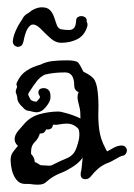

<svg xmlns="http://www.w3.org/2000/svg" viewBox="-20 -518 367 525"><path d="M49 -15Q34 -15 25 -26.5Q16 -38 12.5 -53Q9 -68 9 -80Q9 -93 15 -101.5Q21 -110 29 -119L28 -120Q20 -128 20 -137Q20 -149 29.5 -160Q39 -171 46 -179Q63 -199 89 -206Q115 -213 140 -213Q146 -213 165 -207.5Q184 -202 200 -194Q200 -203 199.5 -211.5Q199 -220 196 -230Q195 -235 193.5 -241Q192 -247 192 -253Q192 -260 195 -266Q183 -271 183 -284Q183 -320 158 -320Q127 -320 103 -314Q90 -308 81 -296.5Q72 -285 59 -265Q57 -261 57 -259Q59 -255 60.5 -251.5Q62 -248 64 -245Q71 -240 80 -240Q80 -240 84.5 -245Q89 -250 89 -251V-255Q85 -260 85 -265Q85 -277 100 -277Q107 -277 112.5 -272Q118 -267 118 -255V-251Q118 -241 106 -226Q94 -211 80 -211Q75 -211 69.5 -212.5Q64 -214 59 -215Q55 -215 51 -217Q47 -219 42 -225Q36 -230 31.5 -237Q27 -244 27 -253Q26 -258 24.5 -261.5Q23 -265 23 -266Q23 -271 24.5 -274.5Q26 -278 27 -281Q23 -288 27 -294Q36 -314 53 -325Q70 -336 90 -341Q106 -349 123.5 -351Q141 -353 162 -353Q188 -353 193.5 -347Q199 -341 208 -322Q227 -313 235.5 -303.5Q244 -294 247 -268Q250 -242 249 -215Q248 -188 251.5 -162.5Q255 -137 268 -113Q269 -110 273 -104Q282 -109 291 -114Q300 -119 310 -120H313Q320 -120 323.5 -115.5Q327 -111 327 -106Q327 -102 324 -97.5Q321 -93 315 -92Q309 -91 296 -83Q283 -75 271 -71Q258 -65 248 -56.5Q238 -48 227 -34Q221 -28 214 -28Q198 -28 201 -47Q202 -49 203.5 -61Q205 -73 206 -87Q200 -78 189.5 -69.5Q179 -61 160 -51Q158 -50 152.5 -47.5Q147 -45 144 -44Q134 -40 125 -34.5Q116 -29 107 -21Q103 -17 97.5 -15Q92 -13 83 -13Q79 -13 73 -13.5Q67 -14 60 -15ZM114 -65Q119 -65 121 -66Q147 -79 161 -84.5Q175 -90 182.5 -100.5Q190 -111 196 -138Q196 -140 196.5 -142.5Q197 -145 197 -149Q197 -162 194 -166Q181 -180 163 -180Q153 -180 143.5 -178Q134 -176 125 -177Q123 -164 111 -164H106Q102 -153 92 -153H89Q85 -139 75 -129.5Q65 -120 65 -104V-97Q75 -87 75 -75Q81 -73 85.5 -69.5Q90 -66 94 -66H95ZM147 -401Q132 -401 118 -413.5Q104 -426 92 -438.5Q80 -451 70 -451Q63 -451 56 -440.5Q49 -430 44 -404Q41 -390 29 -390Q24 -390 19.5 -394Q15 -398 15 -405Q16 -418 23 -434Q30 -450 40 -464Q46 -477 57 -482Q76 -498 95 -498Q110 -498 117.5 -489.5Q125 -481 128.5 -469.5Q132 -458 135.5 -449Q139 -440 147 -438Q152 -437 157 -436.5Q162 -436 169 -436Q187 -436 188 -460Q188 -468 192.5 -471Q197 -474 202 -474Q208 -474 213 -470.5Q218 -467 217 -459Q220 -454 219 -447Q212 -422 192.5 -411.5Q173 -401 147 -401Z"/></svg>

Font: Are You Serious
Style: Regular
Weight: 400
Designer: Robert E. Leuschke
Foundry: Robert E. Leuschke
Version: Version 1.100